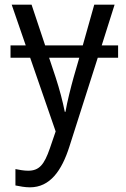

<svg xmlns="http://www.w3.org/2000/svg" viewBox="-20 -556 540 821"><path d="M108 245C194 245 244 174 277 70L398 -309H485V-362H415L470 -536H383L334 -362H173L115 -536H30L90 -362H25V-309H109L218 6L193 79C169 148 148 174 100 174C82 174 61 170 46 167V237C66 241 87 245 108 245ZM257 -78C248 -123 235 -173 218 -225L190 -309H319L295 -226C283 -183 267 -120 260 -78Z"/></svg>

Font: Noto Sans Mono ExtraCondensed
Style: Regular
Weight: 400
Width: 2
Designer: Monotype Design Team
Foundry: Monotype Imaging Inc.
Version: Version 2.014